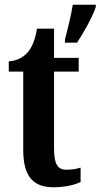

<svg xmlns="http://www.w3.org/2000/svg" viewBox="-20 -780 424 810"><path d="M254 -613V-600H305C333 -642 370 -708 384 -750V-760H287C280 -714 265 -655 254 -613ZM206 10C262 10 301 -3 320 -12V-73C302 -67 282 -64 260 -64C221 -64 208 -91 208 -155V-478H312V-536H208V-659H136C128 -610 115 -583 100 -563C83 -542 57 -524 17 -521V-478H78V-147C78 -30 125 10 206 10Z"/></svg>

Font: Noto Serif Tamil ExtraCondensed
Style: Bold Italic
Weight: 700
Width: 2
Italic angle: -12°
Designer: Indian Type Foundry, Tom Grace, and the Monotype Design Team
Foundry: Monotype Imaging Inc.
Version: Version 2.003